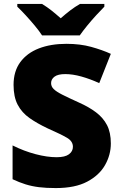

<svg xmlns="http://www.w3.org/2000/svg" viewBox="-20 -947 617 977"><path d="M544 -217Q544 -159 514.5 -107Q485 -55 423.5 -22.5Q362 10 264 10Q215 10 178.5 5.5Q142 1 110 -9Q78 -19 44 -35V-207Q102 -178 161 -162.5Q220 -147 268 -147Q311 -147 331 -162Q351 -177 351 -200Q351 -228 321.5 -245.5Q292 -263 222 -294Q169 -319 130 -346.5Q91 -374 70 -414Q49 -454 49 -515Q49 -584 83 -630.5Q117 -677 177.5 -700.5Q238 -724 318 -724Q388 -724 444 -708.5Q500 -693 544 -673L485 -524Q439 -545 394.5 -557.5Q350 -570 312 -570Q275 -570 257.5 -557Q240 -544 240 -524Q240 -507 253 -494Q266 -481 296.5 -465.5Q327 -450 380 -426Q432 -403 468.5 -375.5Q505 -348 524.5 -310.5Q544 -273 544 -217ZM194 -767Q179 -790 156.5 -817Q134 -844 110.5 -869.5Q87 -895 68 -913V-927H194Q220 -911 241.5 -894Q263 -877 289 -854Q315 -877 338 -894.5Q361 -912 387 -927H511V-913Q494 -896 470.5 -870.5Q447 -845 424.5 -817.5Q402 -790 386 -767Z"/></svg>

Font: Noto Kufi Arabic Black
Style: Regular
Weight: 900
Designer: Monotype Design Team, David Williams, Khaled Hosny
Foundry: Google LLC
Version: Version 2.109; ttfautohint (v1.8.4.7-5d5b)